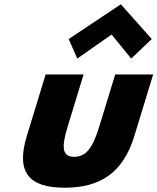

<svg xmlns="http://www.w3.org/2000/svg" viewBox="-20 -860 734 895"><path d="M300.2 -678 340.3 -587 500.2 -699 591.6 -587 687.4 -678 543.3 -840ZM192.7 -513H369.7L295.1 -269C264.2 -168 272 -129 325.9 -129C379.9 -129 411.5 -168 442.4 -269L517 -513H694L606.2 -226C553.6 -54 446.5 15 281.9 15C117.3 15 52.4 -54 105 -226Z"/></svg>

Font: Hussar
Style: BdSuprConOblThree
Weight: 700
Foundry: Cannot Into Space Fonts
Version: Version 2.00